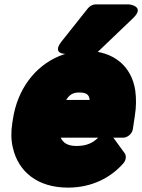

<svg xmlns="http://www.w3.org/2000/svg" viewBox="-20 -808 649 876"><path d="M257 -180H428C404 -156 375 -142 329 -142C289 -142 268 -156 257 -180ZM497 -180H543C559 -180 582 -195 586 -218L595 -278C602 -320 602 -360 597 -396C581 -501 504 -576 371 -576C328 -576 287 -567 250 -552C140 -506 60 -402 39 -265L36 -246C30 -207 30 -168 39 -133C63 -27 149 48 290 48C399 48 485 3 543 -63C555 -77 558 -97 548 -110ZM389 -352H282C296 -375 312 -386 341 -386C376 -386 387 -375 389 -352ZM416 -788C404 -788 390 -781 381 -770L261 -619C213 -558 284 -562 284 -562H399C409 -562 421 -566 429 -574L587 -725C645 -780 569 -788 569 -788Z"/></svg>

Font: Asimov Print
Style: EIt
Weight: 500
Designer: Google
Version: Version 2.000980; 2014